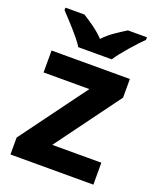

<svg xmlns="http://www.w3.org/2000/svg" viewBox="-142 -852 772 938"><g transform="rotate(20 244.0 -383.0)"><path d="M458 0H27V-88L280 -432H42V-546H449V-449L203 -114H458ZM34 -766H133Q159 -750 189 -728.5Q219 -707 245 -680Q270 -707 301.5 -728.5Q333 -750 359 -766H458V-753Q445 -740 427.5 -721.5Q410 -703 392.5 -682.5Q375 -662 359 -642Q343 -622 333 -606H159Q149 -623 133 -642.5Q117 -662 99.5 -682Q82 -702 64.5 -720.5Q47 -739 34 -753Z"/></g></svg>

Font: BC Sans
Style: Bold
Weight: 700
Designer: Monotype Design Team
Province of B.C.
Foundry: Monotype Imaging Inc.
Version: Version 2.000;GOOG;noto-source:20170915:90ef993387c0